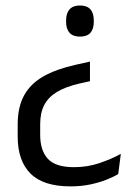

<svg xmlns="http://www.w3.org/2000/svg" viewBox="-20 -518 486 700"><path d="M254.5 -281.5 308 -293.5V-222L268 -213Q218.5 -201.5 187.2 -182.5Q156 -163.5 141.2 -135Q126.5 -106.5 126.5 -65V-26.5Q126.5 30.5 154.5 61Q182.5 91.5 249.5 91.5Q298.5 91.5 342.2 76.8Q386 62 420.5 43L411 116.5Q394 127 368 137.2Q342 147.5 309 154.5Q276 161.5 237 161.5Q138 161.5 91.2 114.8Q44.5 68 44.5 -20V-64Q44.5 -128 68 -170.5Q91.5 -213 138.2 -239.5Q185 -266 254.5 -281.5ZM271.5 -498Q297.5 -498 309.8 -483.8Q322 -469.5 322 -443.5V-438.5Q322 -412.5 309.8 -398.5Q297.5 -384.5 271.5 -384.5Q246 -384.5 233.5 -398.5Q221 -412.5 221 -438.5V-443.5Q221 -469.5 233.5 -483.8Q246 -498 271.5 -498Z"/></svg>

Font: Anek Malayalam
Style: Regular
Weight: 400
Version: Version 1.003